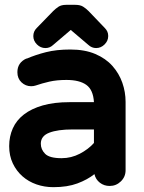

<svg xmlns="http://www.w3.org/2000/svg" viewBox="-20 -745 595 795"><path d="M18 -140Q18 -180 33 -213.5Q48 -247 79 -271Q110 -295 157 -308.5Q204 -322 268 -322H369Q366 -373 337.5 -393.5Q309 -414 255 -414Q215 -414 184.5 -407Q154 -400 128 -391Q119 -388 109 -388Q86 -388 69 -404Q52 -420 52 -446Q52 -486 90 -503V-502Q127 -518 170.5 -529Q214 -540 271 -540Q331 -540 374.5 -521.5Q418 -503 445.5 -472Q473 -441 486.5 -402.5Q500 -364 500 -323V-40Q500 -13 480.5 6Q461 25 434 25Q411 25 393.5 11.5Q376 -2 371 -24Q342 -1 300.5 14.5Q259 30 201 30Q164 30 131 18.5Q98 7 73 -15Q48 -37 33 -68.5Q18 -100 18 -140ZM235 -90Q275 -90 310.5 -108.5Q346 -127 369 -153V-209H280Q219 -209 184 -195.5Q149 -182 149 -150Q149 -126 167 -108Q185 -90 235 -90ZM132 -629 200 -699Q210 -709 222 -717Q234 -725 254 -725H292Q312 -725 324 -717.5Q336 -710 347 -699L414 -629Q428 -615 428 -597V-595Q428 -576 413 -561Q398 -546 378 -546Q360 -546 346 -559L273 -621L199 -558Q186 -546 168 -546Q148 -546 133 -561Q118 -576 118 -595V-596Q118 -615 132 -629Z"/></svg>

Font: Varela Round Precious
Style: Bold
Weight: 700
Version: Version 1.000